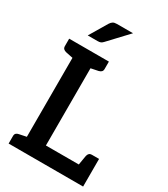

<svg xmlns="http://www.w3.org/2000/svg" viewBox="-225 -1041 1000 1143"><g transform="rotate(30 275.0 -469.5)"><path d="M102 0V-721H226V-101H540V0ZM448 -77 463 -166Q466 -178 472.5 -184Q479 -190 490 -190H540V-101ZM28 0V-52Q28 -64 34.5 -70.5Q41 -77 53 -79L116 -92L129 0ZM129 -721 116 -629 53 -642Q41 -645 34.5 -651.5Q28 -658 28 -670V-721ZM301 -721V-670Q301 -658 294.5 -651.5Q288 -645 276 -642L212 -629L200 -721ZM114 -793 186 -914Q194 -927 203.5 -933Q213 -939 231 -939H341L219 -809Q211 -800 203 -796.5Q195 -793 181 -793Z"/></g></svg>

Font: Aleo SemiBold
Style: Regular
Weight: 600
Designer: Alessio Laiso
Foundry: Alessio Laiso
Version: Version 2.001;gftools[0.9.29]